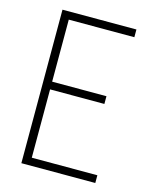

<svg xmlns="http://www.w3.org/2000/svg" viewBox="-111 -812 722 888"><g transform="rotate(15 250.0 -367.5)"><path d="M77 0V-735H431V-698H117V-401H377V-364H117V-37H431V0Z"/></g></svg>

Font: Iosevka Term Curly Extralight
Style: Regular
Weight: 200
Designer: Belleve Invis
Foundry: Belleve Invis
Version: Version 32.3.0